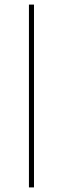

<svg xmlns="http://www.w3.org/2000/svg" viewBox="-20 -616 274 836"><path d="M106 -596H128V200H106Z"/></svg>

Font: IBM Plex Sans Hebrew Thin
Style: Regular
Weight: 100
Designer: Mike Abbink, Paul van der Laan, Pieter van Rosmalen, Yanek Iontef
Foundry: Bold Monday
Version: Version 1.2